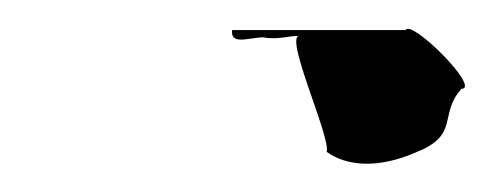

<svg xmlns="http://www.w3.org/2000/svg" viewBox="-20 -314 345 134"><path d="M142 -293C141 -283 151 -287 163 -288C174 -286 181 -289 189 -289C178 -289 211 -218 208 -208C222 -198 244 -196 271 -208C301 -220 286 -234 302 -252C316 -252 267 -301 263 -293Z"/></svg>

Font: bitstorm
Style: exextobl
Weight: 400
Version: Version 0.2